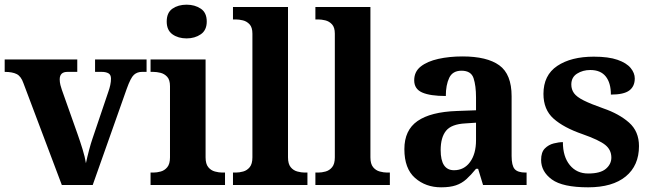

<svg xmlns="http://www.w3.org/2000/svg" viewBox="-20 -790 2789 820"><path d="M80 -435Q70 -464 51.5 -473.5Q33 -483 0 -483V-536H310V-483H268Q235 -483 235 -451Q235 -439 238 -427Q241 -415 244 -407L311 -218Q322 -187 332.5 -153Q343 -119 347 -93Q352 -117 360 -147.5Q368 -178 375 -198L443 -399Q448 -413 451 -427Q454 -441 454 -454Q454 -471 443 -477Q432 -483 415 -483H386V-536H606V-483H586Q566 -483 552 -470.5Q538 -458 521 -410L376 0H244Z M777 -626Q741 -626 716.5 -643.5Q692 -661 692 -698Q692 -736 716.5 -753Q741 -770 777 -770Q812 -770 837.5 -753Q863 -736 863 -698Q863 -661 837.5 -643.5Q812 -626 777 -626ZM623 0V-53H635Q650 -53 666.5 -57.5Q683 -62 694.5 -76Q706 -90 706 -118V-422Q706 -449 694 -462Q682 -475 665.5 -479Q649 -483 635 -483H623V-536H858V-118Q858 -90 869.5 -76Q881 -62 898 -57.5Q915 -53 929 -53H941V0Z M975 0V-53H987Q1002 -53 1018.5 -57.5Q1035 -62 1046.5 -76Q1058 -90 1058 -118V-646Q1058 -673 1046 -686Q1034 -699 1017.5 -703Q1001 -707 987 -707H975V-760H1210V-118Q1210 -90 1221.5 -76Q1233 -62 1250 -57.5Q1267 -53 1281 -53H1293V0Z M1327 0V-53H1339Q1354 -53 1370.5 -57.5Q1387 -62 1398.5 -76Q1410 -90 1410 -118V-646Q1410 -673 1398 -686Q1386 -699 1369.5 -703Q1353 -707 1339 -707H1327V-760H1562V-118Q1562 -90 1573.5 -76Q1585 -62 1602 -57.5Q1619 -53 1633 -53H1645V0Z M1864 10Q1798 10 1752.5 -30Q1707 -70 1707 -153Q1707 -234 1763 -273Q1819 -312 1931 -316L2013 -319V-374Q2013 -424 2002.5 -456Q1992 -488 1951 -488Q1913 -488 1898.5 -457.5Q1884 -427 1884 -380Q1817 -380 1783 -395Q1749 -410 1749 -447Q1749 -484 1777 -506Q1805 -528 1852 -538.5Q1899 -549 1955 -549Q2060 -549 2112.5 -511Q2165 -473 2165 -379V-124Q2165 -83 2178 -68Q2191 -53 2225 -53H2229V0H2043L2022 -69H2013Q1991 -42 1971.5 -24.5Q1952 -7 1927 1.5Q1902 10 1864 10ZM1919 -63Q1962 -63 1987.5 -98Q2013 -133 2013 -191V-266L1968 -263Q1908 -260 1885 -231.5Q1862 -203 1862 -149Q1862 -63 1919 -63Z M2492 10Q2383 10 2337 -23.5Q2291 -57 2291 -107Q2291 -140 2307 -156Q2323 -172 2345 -177.5Q2367 -183 2384 -183Q2384 -121 2413.5 -85Q2443 -49 2492 -49Q2544 -49 2567.5 -69Q2591 -89 2591 -117Q2591 -150 2565 -171Q2539 -192 2468 -217Q2387 -245 2344 -283.5Q2301 -322 2301 -389Q2301 -469 2360 -508.5Q2419 -548 2516 -548Q2579 -548 2617.5 -534.5Q2656 -521 2673.5 -499.5Q2691 -478 2691 -455Q2691 -421 2667.5 -403.5Q2644 -386 2589 -386Q2589 -436 2567 -463.5Q2545 -491 2501 -491Q2469 -491 2444.5 -475.5Q2420 -460 2420 -429Q2420 -408 2431.5 -392Q2443 -376 2473 -361Q2503 -346 2557 -327Q2624 -304 2666.5 -266.5Q2709 -229 2709 -166Q2709 -83 2652.5 -36.5Q2596 10 2492 10Z"/></svg>

Font: Noto Serif Tamil
Style: Bold Italic
Weight: 700
Italic angle: -12°
Designer: Indian Type Foundry, Tom Grace, and the Monotype Design Team
Foundry: Monotype Imaging Inc.
Version: Version 2.003; ttfautohint (v1.8.4.7-5d5b)